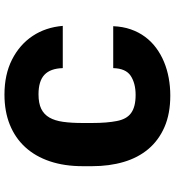

<svg xmlns="http://www.w3.org/2000/svg" viewBox="19 -796 787 865"><g transform="rotate(90 412.5 -363.5)"><path d="M96.6 -252.8H286.9Q288.4 -197.1 316.8 -170.3Q345.2 -143.5 404.8 -143.5Q445 -143.5 470.2 -155.7Q495.4 -168 509.6 -192.6Q523.8 -217.3 528.9 -254.4Q534.1 -291.5 534.1 -340.9V-384.9Q534.1 -419.4 531.8 -447.1Q529.5 -474.8 525.2 -496.4Q521 -518.1 512.3 -534.1Q503.6 -550.1 489.5 -560.4Q475.5 -570.7 455.3 -575.8Q435 -581 407.7 -581Q355.5 -581 321.7 -558.9Q288.4 -536.9 286.9 -480.1H98Q99.8 -523.4 112.2 -559.1Q124.6 -594.8 145.8 -623.4Q166.9 -652 195.7 -673.3Q224.4 -694.6 258.5 -708.8Q292.6 -723 331.1 -730.1Q369.7 -737.2 410.5 -737.2Q492.2 -737.2 552.2 -711.1Q612.2 -685 651.5 -638.3Q690.7 -591.6 709.7 -527Q728.7 -462.4 728.7 -384.9V-342.3Q728.7 -259.9 706.7 -194.6Q684.7 -129.3 643.1 -83.8Q601.6 -38.4 541.7 -14.2Q481.9 9.9 406.2 9.9Q315.7 9.9 248.6 -24.1Q180.8 -58.6 141.9 -117.2Q103 -175.8 96.6 -252.8Z"/></g></svg>

Font: Inter P Black
Style: Regular
Weight: 900
Designer: Rasmus Andersson
Foundry: rsms
Version: Version 3.018;git-588b23468